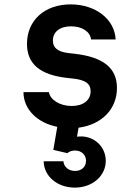

<svg xmlns="http://www.w3.org/2000/svg" viewBox="-20 -570 640 875"><path d="M269 165H179C180 233 241 285 321 285C401 285 462 232 462 163C462 94 402 43 331 53L338 12C443 -2 513 -72 513 -169C513 -260 451 -310 320 -325L293 -328C243 -334 221 -352 221 -385C221 -425 253 -450 304 -450C354 -450 391 -426 395 -390H507C503 -482 416 -550 302 -550C183 -550 103 -477 103 -370C103 -279 162 -229 285 -215L312 -212C369 -206 393 -189 393 -154C393 -113 359 -87 307 -87C254 -87 209 -114 203 -150H87C87 -72 150 -10 241 8L223 113L287 128C296 120 308 116 322 116C351 116 372 135 372 163C372 190 352 209 322 209C293 209 271 191 269 165Z"/></svg>

Font: CommitMono
Style: 700Regular
Weight: 700
Monospace: yes
Designer: Eigil Nikolajsen
Foundry: Eigil Nikolajsen
Version: Version 1.143